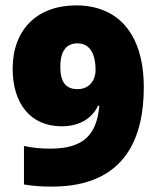

<svg xmlns="http://www.w3.org/2000/svg" viewBox="-20 -681 584 713"><path d="M514 -356C514 -565 410 -661 263 -661C118 -661 27 -571 27 -426C27 -293 96 -212 209 -212C276 -212 322 -242 344 -288H349C339 -183 293 -129 167 -129C132 -129 100 -132 69 -139V4C103 10 136 12 173 12C451 12 514 -178 514 -356ZM268 -520C317 -520 335 -475 335 -421C335 -386 314 -350 268 -350C223 -350 204 -378 204 -433C204 -495 229 -520 268 -520Z"/></svg>

Font: Noto Sans Telugu SemiCondensed Black
Style: Regular
Weight: 900
Width: 4
Designer: Jelle Bosma - Monotype Design Team
Foundry: Monotype Imaging Inc.
Version: Version 2.005